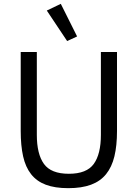

<svg xmlns="http://www.w3.org/2000/svg" viewBox="-20 -969 718 1001"><path d="M172 -698V-266Q172 -166 209 -114.5Q246 -63 339 -63Q432 -63 469 -114.5Q506 -166 506 -266V-698H590V-286Q590 -210 576.5 -154Q563 -98 533 -61Q503 -24 454.5 -6Q406 12 336 12Q266 12 218.5 -6Q171 -24 142 -61Q113 -98 100.5 -154Q88 -210 88 -286V-698ZM224 -914 297 -949 382 -779 330 -755Z"/></svg>

Font: IBM Plex Sans Thai
Style: Regular
Weight: 400
Designer: Mike Abbink, Paul van der Laan, Pieter van Rosmalen, Ben Mitchell, Mark Frömberg
Foundry: Bold Monday
Version: Version 1.1